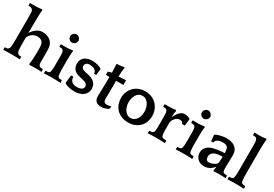

<svg xmlns="http://www.w3.org/2000/svg" viewBox="41 -1672 3739 2616"><g transform="rotate(30 1910.5 -364.5)"><path d="M419 -17Q423 -30 425 -51Q427 -72 428 -88Q430 -126 431 -164Q432 -202 432 -228Q432 -251 431 -278Q430 -305 424 -325Q416 -357 390 -372.5Q364 -388 332 -388Q303 -388 278.5 -377Q254 -366 236 -350Q218 -334 208 -317Q198 -300 198 -288Q198 -237 198 -207.5Q198 -178 198.5 -159Q199 -140 199.5 -127.5Q200 -115 202 -98Q204 -77 210 -66.5Q216 -56 224 -49Q232 -41 243 -39.5Q254 -38 269 -38L274 -33L276 0L274 4Q267 4 253 3Q239 2 223 1.5Q207 1 193 0.5Q179 0 172 0H118Q111 0 96.5 0.5Q82 1 66.5 1.5Q51 2 36.5 3Q22 4 15 4L14 0L16 -34L19 -38Q35 -38 47.5 -39.5Q60 -41 68 -49Q76 -56 81 -67Q86 -78 88 -98Q89 -110 90 -122Q91 -134 91.5 -150.5Q92 -167 92 -189.5Q92 -212 92 -244V-464Q92 -503 92 -530Q92 -557 91.5 -576.5Q91 -596 90.5 -611.5Q90 -627 89 -642Q88 -652 82.5 -660.5Q77 -669 74 -672Q64 -683 47.5 -686.5Q31 -690 15 -690L11 -694V-727L15 -731H71Q94 -731 120 -731.5Q146 -732 166 -735L201 -740L207 -721Q205 -716 204 -704.5Q203 -693 202 -679.5Q201 -666 201 -653.5Q201 -641 201 -634Q201 -608 199.5 -574Q198 -540 198 -495Q198 -453 197.5 -420Q197 -387 195 -372L198 -370Q210 -388 226.5 -406.5Q243 -425 263.5 -440.5Q284 -456 308.5 -465.5Q333 -475 361 -475Q392 -475 422 -467Q452 -459 476.5 -442Q501 -425 517 -399Q533 -373 538 -337Q541 -311 541.5 -277.5Q542 -244 542 -223V-102Q542 -79 548 -66.5Q554 -54 560 -49Q569 -41 583 -39.5Q597 -38 613 -38L616 -34L618 0L616 4Q595 2 570 1Q545 0 520 0Q469 0 426 3Z M915 4Q908 4 894 3Q880 2 864 1.5Q848 1 834 0.5Q820 0 813 0H759Q752 0 737.5 0.5Q723 1 707.5 1.5Q692 2 677.5 3Q663 4 656 4L655 0L657 -34L660 -38Q675 -38 691 -39.5Q707 -41 715 -49Q722 -56 725 -67Q728 -78 730 -98Q731 -105 731.5 -112Q732 -119 732.5 -127Q733 -135 733 -146Q733 -157 733 -173V-286Q733 -305 733 -316.5Q733 -328 732.5 -336Q732 -344 731.5 -350.5Q731 -357 730 -366Q728 -376 724 -385Q720 -394 717 -397Q707 -410 692 -412Q677 -414 661 -414L657 -418V-452L661 -455H712Q735 -455 761 -455.5Q787 -456 807 -459L842 -464L848 -445Q846 -441 844.5 -432.5Q843 -424 842.5 -414.5Q842 -405 841.5 -395.5Q841 -386 841 -380Q841 -372 840.5 -365.5Q840 -359 840 -350.5Q840 -342 839.5 -329Q839 -316 839 -297V-185Q839 -165 839.5 -152.5Q840 -140 840.5 -131Q841 -122 841.5 -114.5Q842 -107 843 -98Q845 -77 847.5 -66.5Q850 -56 858 -49Q866 -41 880.5 -39.5Q895 -38 910 -38L915 -33L917 0ZM712 -613Q712 -625 717 -637Q722 -649 731 -658.5Q740 -668 751.5 -673.5Q763 -679 776 -679Q801 -679 821.5 -658.5Q842 -638 842 -613Q842 -600 836.5 -588.5Q831 -577 821.5 -568Q812 -559 800 -554Q788 -549 776 -549Q750 -549 731 -568Q712 -587 712 -613Z M1196 -280Q1238 -270 1264 -253Q1290 -236 1303.5 -216Q1317 -196 1321.5 -175Q1326 -154 1326 -136Q1326 -104 1313 -77Q1300 -50 1275.5 -30.5Q1251 -11 1216 0Q1181 11 1137 11Q1091 11 1051 1.5Q1011 -8 988 -21L976 -34L991 -157H1024L1027 -153Q1027 -109 1054 -83.5Q1081 -58 1134 -58Q1162 -58 1181.5 -63.5Q1201 -69 1212.5 -77.5Q1224 -86 1229 -96.5Q1234 -107 1234 -116Q1234 -123 1233 -131Q1232 -139 1227 -147.5Q1222 -156 1212 -164.5Q1202 -173 1183 -179L1087 -203Q1054 -211 1033 -226Q1012 -241 999.5 -259.5Q987 -278 982.5 -299Q978 -320 978 -341Q978 -374 991 -399.5Q1004 -425 1026.5 -441.5Q1049 -458 1079 -466.5Q1109 -475 1144 -475Q1188 -475 1225 -464.5Q1262 -454 1282 -442L1295 -430L1284 -333H1253L1249 -336Q1249 -358 1237.5 -372.5Q1226 -387 1209.5 -395.5Q1193 -404 1175 -407.5Q1157 -411 1143 -411Q1103 -411 1086 -394Q1069 -377 1069 -356Q1069 -338 1080.5 -321Q1092 -304 1125 -296Z M1668 -400H1558Q1558 -342 1557.5 -292.5Q1557 -243 1557 -206.5Q1557 -170 1556.5 -147Q1556 -124 1556 -119Q1556 -80 1571 -67Q1586 -54 1606 -54Q1621 -54 1640 -57Q1659 -60 1672 -65L1678 -54L1668 -21Q1641 -6 1612.5 2.5Q1584 11 1560 11Q1499 11 1473 -17Q1447 -45 1447 -89Q1447 -98 1448 -124.5Q1449 -151 1450 -191.5Q1451 -232 1452 -285Q1453 -338 1453 -400H1401L1397 -405V-449L1401 -453L1453 -467Q1453 -499 1451.5 -532.5Q1450 -566 1448 -598L1455 -604L1469 -605Q1476 -605 1488.5 -606Q1501 -607 1515 -608.5Q1529 -610 1541.5 -612Q1554 -614 1560 -616L1569 -612Q1564 -587 1561 -545.5Q1558 -504 1558 -467L1668 -473L1673 -469V-405Z M1978 -475Q2037 -475 2083 -454.5Q2129 -434 2160.5 -399.5Q2192 -365 2208.5 -320Q2225 -275 2225 -227Q2225 -181 2210 -138Q2195 -95 2164 -62Q2133 -29 2087 -9Q2041 11 1980 11Q1917 11 1870 -10Q1823 -31 1792.5 -65Q1762 -99 1747 -142.5Q1732 -186 1732 -232Q1732 -281 1749 -325Q1766 -369 1797.5 -402.5Q1829 -436 1874.5 -455.5Q1920 -475 1978 -475ZM1979 -58Q2010 -58 2033.5 -72.5Q2057 -87 2073 -110.5Q2089 -134 2096.5 -164.5Q2104 -195 2104 -227Q2104 -258 2095.5 -289.5Q2087 -321 2070.5 -346Q2054 -371 2030 -387Q2006 -403 1975 -403Q1943 -403 1919.5 -388Q1896 -373 1881 -349Q1866 -325 1858.5 -295Q1851 -265 1851 -234Q1851 -202 1859.5 -171Q1868 -140 1884.5 -114.5Q1901 -89 1925 -73.5Q1949 -58 1979 -58Z M2463 -354Q2473 -373 2485.5 -394Q2498 -415 2514 -433Q2530 -451 2550.5 -463Q2571 -475 2597 -475Q2605 -475 2616.5 -473.5Q2628 -472 2639.5 -469Q2651 -466 2662 -462Q2673 -458 2679 -453L2686 -447L2674 -339H2631Q2628 -351 2615.5 -363.5Q2603 -376 2577 -376Q2554 -376 2535 -364.5Q2516 -353 2502 -336Q2488 -319 2480 -299.5Q2472 -280 2472 -264V-195Q2472 -157 2472.5 -138Q2473 -119 2474 -105Q2476 -83 2479.5 -69.5Q2483 -56 2491 -49Q2495 -45 2503.5 -42.5Q2512 -40 2521 -39Q2530 -38 2538.5 -38Q2547 -38 2552 -38L2557 -33L2559 0L2557 4Q2551 4 2537 3Q2523 2 2507 1.5Q2491 1 2477 0.5Q2463 0 2457 0H2393Q2386 0 2371.5 0.5Q2357 1 2341 1.5Q2325 2 2310.5 3Q2296 4 2289 4L2288 0L2290 -34L2293 -38Q2310 -38 2325 -39.5Q2340 -41 2348 -49Q2356 -56 2359.5 -67Q2363 -78 2365 -105Q2366 -117 2366 -137Q2366 -157 2366 -193V-266Q2366 -287 2366 -301.5Q2366 -316 2365.5 -327Q2365 -338 2364.5 -347Q2364 -356 2363 -366Q2361 -376 2357 -385Q2353 -394 2350 -397Q2340 -410 2325 -412Q2310 -414 2294 -414L2290 -418V-452L2294 -455H2312Q2334 -455 2369 -455.5Q2404 -456 2430 -459L2465 -464L2471 -445Q2465 -426 2462.5 -402Q2460 -378 2460 -355Z M2988 4Q2981 4 2967 3Q2953 2 2937 1.5Q2921 1 2907 0.5Q2893 0 2886 0H2832Q2825 0 2810.5 0.5Q2796 1 2780.5 1.5Q2765 2 2750.5 3Q2736 4 2729 4L2728 0L2730 -34L2733 -38Q2748 -38 2764 -39.5Q2780 -41 2788 -49Q2795 -56 2798 -67Q2801 -78 2803 -98Q2804 -105 2804.5 -112Q2805 -119 2805.5 -127Q2806 -135 2806 -146Q2806 -157 2806 -173V-286Q2806 -305 2806 -316.5Q2806 -328 2805.5 -336Q2805 -344 2804.5 -350.5Q2804 -357 2803 -366Q2801 -376 2797 -385Q2793 -394 2790 -397Q2780 -410 2765 -412Q2750 -414 2734 -414L2730 -418V-452L2734 -455H2785Q2808 -455 2834 -455.5Q2860 -456 2880 -459L2915 -464L2921 -445Q2919 -441 2917.5 -432.5Q2916 -424 2915.5 -414.5Q2915 -405 2914.5 -395.5Q2914 -386 2914 -380Q2914 -372 2913.5 -365.5Q2913 -359 2913 -350.5Q2913 -342 2912.5 -329Q2912 -316 2912 -297V-185Q2912 -165 2912.5 -152.5Q2913 -140 2913.5 -131Q2914 -122 2914.5 -114.5Q2915 -107 2916 -98Q2918 -77 2920.5 -66.5Q2923 -56 2931 -49Q2939 -41 2953.5 -39.5Q2968 -38 2983 -38L2988 -33L2990 0ZM2785 -613Q2785 -625 2790 -637Q2795 -649 2804 -658.5Q2813 -668 2824.5 -673.5Q2836 -679 2849 -679Q2874 -679 2894.5 -658.5Q2915 -638 2915 -613Q2915 -600 2909.5 -588.5Q2904 -577 2894.5 -568Q2885 -559 2873 -554Q2861 -549 2849 -549Q2823 -549 2804 -568Q2785 -587 2785 -613Z M3318 -7Q3321 -16 3322.5 -33Q3324 -50 3327 -64L3326 -67Q3314 -52 3298.5 -38Q3283 -24 3264 -13Q3245 -2 3223.5 4.5Q3202 11 3178 11Q3142 11 3115 0Q3088 -11 3070 -29Q3052 -47 3042.5 -71Q3033 -95 3033 -121Q3033 -160 3050 -189Q3067 -218 3095 -236Q3121 -253 3156 -262.5Q3191 -272 3224 -277Q3257 -282 3284 -283.5Q3311 -285 3320 -285H3334Q3333 -316 3330 -333.5Q3327 -351 3322 -363Q3313 -383 3292.5 -391.5Q3272 -400 3244 -400Q3227 -400 3207.5 -397.5Q3188 -395 3171 -388Q3154 -381 3141.5 -368.5Q3129 -356 3127 -336L3123 -333H3091L3082 -427L3085 -433Q3091 -439 3108 -446Q3125 -453 3149 -459.5Q3173 -466 3201.5 -470.5Q3230 -475 3259 -475Q3298 -475 3332 -465.5Q3366 -456 3390.5 -437Q3415 -418 3429 -389.5Q3443 -361 3443 -323Q3443 -282 3442.5 -253Q3442 -224 3441 -199Q3440 -174 3439.5 -150.5Q3439 -127 3439 -98Q3441 -75 3444 -65Q3447 -55 3454 -49Q3462 -41 3478.5 -39.5Q3495 -38 3509 -38L3512 -34L3514 0L3513 4Q3496 2 3474 1Q3452 0 3433 0Q3405 0 3377 0.5Q3349 1 3324 3ZM3318 -115Q3321 -120 3324.5 -127Q3328 -134 3329 -144L3334 -229H3325Q3294 -229 3264 -225Q3234 -221 3210 -210Q3186 -199 3171 -179Q3156 -159 3156 -127Q3156 -100 3169.5 -84Q3183 -68 3206 -68Q3223 -68 3240.5 -72.5Q3258 -77 3273 -84Q3288 -91 3300 -99.5Q3312 -108 3318 -115Z M3801 4Q3794 4 3780 3Q3766 2 3750 1.5Q3734 1 3720 0.5Q3706 0 3699 0H3645Q3638 0 3623.5 0.5Q3609 1 3593.5 1.5Q3578 2 3563.5 3Q3549 4 3542 4L3541 0L3543 -34L3546 -38Q3561 -38 3577 -39.5Q3593 -41 3601 -49Q3608 -56 3611 -67Q3614 -78 3616 -98Q3617 -105 3617.5 -112Q3618 -119 3618.5 -127Q3619 -135 3619 -146Q3619 -157 3619 -173V-562Q3619 -581 3619 -592.5Q3619 -604 3618.5 -612Q3618 -620 3617.5 -626.5Q3617 -633 3616 -642Q3614 -652 3610 -661Q3606 -670 3603 -673Q3593 -686 3578 -688Q3563 -690 3547 -690L3543 -694V-728L3547 -731H3598Q3621 -731 3647 -731.5Q3673 -732 3693 -735L3728 -740L3734 -721Q3732 -717 3730.5 -708.5Q3729 -700 3728.5 -690.5Q3728 -681 3727.5 -671.5Q3727 -662 3727 -656Q3727 -648 3726.5 -641.5Q3726 -635 3726 -626.5Q3726 -618 3725.5 -605Q3725 -592 3725 -573V-185Q3725 -165 3725.5 -152.5Q3726 -140 3726.5 -131Q3727 -122 3727.5 -114.5Q3728 -107 3729 -98Q3731 -77 3733.5 -66.5Q3736 -56 3744 -49Q3752 -41 3766.5 -39.5Q3781 -38 3796 -38L3801 -33L3803 0Z"/></g></svg>

Font: QuattrocentoBold
Style: Bold
Weight: 700
Designer: Pablo Impallari
Foundry: Pablo Impallari, Igino Marini, Branda Gallo
Version: Version 2.000